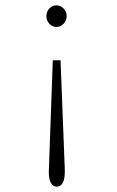

<svg xmlns="http://www.w3.org/2000/svg" viewBox="-20 -619 440 720"><path d="M192 -599Q207 -599 218.5 -587Q230 -575 230 -559Q230 -542 218.5 -530Q207 -518 192 -518Q176 -518 165 -530Q154 -542 154 -559Q154 -575 165 -587Q176 -599 192 -599ZM178 -393H207L223 16Q224 50 216 65.5Q208 81 193 81Q178 81 170.5 66Q163 51 163 26Z"/></svg>

Font: Inconsolata Condensed Light
Style: Regular
Weight: 300
Width: 3
Monospace: yes
Designer: Raph Levien, Cyreal, Brenton Simpson
Foundry: Raph Levien, Cyreal, Google
Version: Version 3.001; ttfautohint (v1.8.2.53-6de2)